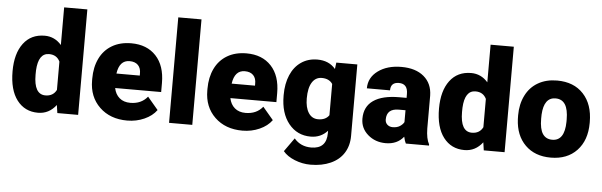

<svg xmlns="http://www.w3.org/2000/svg" viewBox="-56 -951 4267 1360"><g transform="rotate(5 2078.0 -271.0)"><path d="M25.4 -268.1Q25.4 -393.6 79.6 -465.8Q133.8 -538.1 231 -538.1Q301.8 -538.1 350.1 -482.4V-750H515.1V0H367.2L358.9 -56.6Q308.1 9.8 230 9.8Q135.7 9.8 80.6 -62.5Q25.4 -134.8 25.4 -268.1ZM189.9 -257.8Q189.9 -117.2 272 -117.2Q326.7 -117.2 350.1 -163.1V-364.3Q327.6 -411.1 272.9 -411.1Q196.8 -411.1 190.4 -288.1Z M864.3 9.8Q742.7 9.8 667.5 -62.7Q592.3 -135.3 592.3 -251.5V-265.1Q592.3 -346.2 622.3 -408.2Q652.3 -470.2 710 -504.2Q767.6 -538.1 846.7 -538.1Q958 -538.1 1022.5 -469Q1086.9 -399.9 1086.9 -276.4V-212.4H759.8Q768.6 -168 798.3 -142.6Q828.1 -117.2 875.5 -117.2Q953.6 -117.2 997.6 -171.9L1072.8 -83Q1042 -40.5 985.6 -15.4Q929.2 9.8 864.3 9.8ZM845.7 -411.1Q773.4 -411.1 759.8 -315.4H925.8V-328.1Q926.8 -367.7 905.8 -389.4Q884.8 -411.1 845.7 -411.1Z M1326.7 0H1161.6V-750H1326.7Z M1683.6 9.8Q1562 9.8 1486.8 -62.7Q1411.6 -135.3 1411.6 -251.5V-265.1Q1411.6 -346.2 1441.7 -408.2Q1471.7 -470.2 1529.3 -504.2Q1586.9 -538.1 1666 -538.1Q1777.3 -538.1 1841.8 -469Q1906.2 -399.9 1906.2 -276.4V-212.4H1579.1Q1587.9 -168 1617.7 -142.6Q1647.5 -117.2 1694.8 -117.2Q1772.9 -117.2 1816.9 -171.9L1892.1 -83Q1861.3 -40.5 1804.9 -15.4Q1748.5 9.8 1683.6 9.8ZM1665 -411.1Q1592.8 -411.1 1579.1 -315.4H1745.1V-328.1Q1746.1 -367.7 1725.1 -389.4Q1704.1 -411.1 1665 -411.1Z M1953.1 -268.1Q1953.1 -348.1 1979.5 -409.7Q2005.9 -471.2 2055.2 -504.6Q2104.5 -538.1 2169.9 -538.1Q2252.4 -538.1 2298.8 -482.4L2304.7 -528.3H2454.1V-20Q2454.1 49.8 2421.6 101.3Q2389.2 152.8 2327.6 180.4Q2266.1 208 2185.1 208Q2127 208 2072.5 186Q2018.1 164.1 1989.3 128.9L2058.1 32.2Q2104 86.4 2179.2 86.4Q2288.6 86.4 2288.6 -25.9V-42.5Q2241.2 9.8 2168.9 9.8Q2072.3 9.8 2012.7 -64.2Q1953.1 -138.2 1953.1 -262.2ZM2118.2 -257.8Q2118.2 -192.9 2142.6 -155Q2167 -117.2 2210.9 -117.2Q2264.2 -117.2 2288.6 -152.8V-375Q2264.6 -411.1 2211.9 -411.1Q2168 -411.1 2143.1 -371.8Q2118.2 -332.5 2118.2 -257.8Z M2845.2 0Q2836.4 -16.1 2829.6 -47.4Q2784.2 9.8 2702.6 9.8Q2627.9 9.8 2575.7 -35.4Q2523.4 -80.6 2523.4 -148.9Q2523.4 -234.9 2586.9 -278.8Q2650.4 -322.8 2771.5 -322.8H2822.3V-350.6Q2822.3 -423.3 2759.3 -423.3Q2700.7 -423.3 2700.7 -365.7H2536.1Q2536.1 -442.4 2601.3 -490.2Q2666.5 -538.1 2767.6 -538.1Q2868.7 -538.1 2927.2 -488.8Q2985.8 -439.5 2987.3 -353.5V-119.6Q2988.3 -46.9 3009.8 -8.3V0ZM2742.2 -107.4Q2772.9 -107.4 2793.2 -120.6Q2813.5 -133.8 2822.3 -150.4V-234.9H2774.4Q2688.5 -234.9 2688.5 -157.7Q2688.5 -135.3 2703.6 -121.3Q2718.8 -107.4 2742.2 -107.4Z M3057.6 -268.1Q3057.6 -393.6 3111.8 -465.8Q3166 -538.1 3263.2 -538.1Q3334 -538.1 3382.3 -482.4V-750H3547.4V0H3399.4L3391.1 -56.6Q3340.3 9.8 3262.2 9.8Q3168 9.8 3112.8 -62.5Q3057.6 -134.8 3057.6 -268.1ZM3222.2 -257.8Q3222.2 -117.2 3304.2 -117.2Q3358.9 -117.2 3382.3 -163.1V-364.3Q3359.9 -411.1 3305.2 -411.1Q3229 -411.1 3222.7 -288.1Z M3620.1 -269Q3620.1 -348.1 3650.9 -409.9Q3681.6 -471.7 3739.3 -504.9Q3796.9 -538.1 3874.5 -538.1Q3993.2 -538.1 4061.5 -464.6Q4129.9 -391.1 4129.9 -264.6V-258.8Q4129.9 -135.3 4061.3 -62.7Q3992.7 9.8 3875.5 9.8Q3762.7 9.8 3694.3 -57.9Q3626 -125.5 3620.6 -241.2ZM3784.7 -258.8Q3784.7 -185.5 3807.6 -151.4Q3830.6 -117.2 3875.5 -117.2Q3963.4 -117.2 3965.3 -252.4V-269Q3965.3 -411.1 3874.5 -411.1Q3792 -411.1 3785.2 -288.6Z"/></g></svg>

Font: Roboto
Style: Regular
Weight: 900
Designer: Google
Version: Version 2.001171; 2014